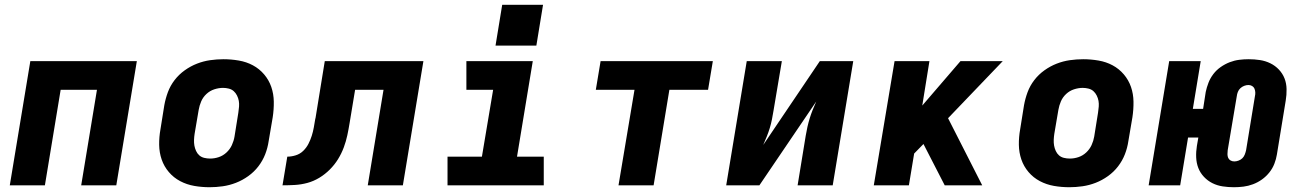

<svg xmlns="http://www.w3.org/2000/svg" viewBox="-20 -776 5440 804"><path d="M21 0 107 -520H553L467 0H320L386 -400H234L168 0Z M858 8Q825 8 793.5 2.5Q762 -3 734.5 -17.5Q707 -32 687 -55.5Q667 -79 657 -108Q647 -137 646.5 -169.5Q646 -202 652 -235L668 -335Q673 -363 683 -390Q693 -417 711 -440.5Q729 -464 753.5 -481.5Q778 -499 805 -509.5Q832 -520 860 -524Q888 -528 916 -528Q948 -528 980 -522.5Q1012 -517 1039 -502.5Q1066 -488 1086 -464.5Q1106 -441 1116 -412Q1126 -383 1126.5 -350.5Q1127 -318 1122 -285L1105 -185Q1101 -157 1090.5 -130Q1080 -103 1062 -79.5Q1044 -56 1019.5 -38.5Q995 -21 968 -10.5Q941 0 913 4Q885 8 858 8ZM860 -112Q878 -112 896 -118Q914 -124 928.5 -137.5Q943 -151 951 -168.5Q959 -186 962 -204L978 -304Q980 -317 981 -329.5Q982 -342 980 -353.5Q978 -365 972.5 -376Q967 -387 958.5 -394.5Q950 -402 938 -405Q926 -408 914 -408Q896 -408 877.5 -402Q859 -396 844.5 -382.5Q830 -369 822.5 -351.5Q815 -334 812 -316L795 -216Q793 -203 792.5 -190.5Q792 -178 794 -166.5Q796 -155 801 -144Q806 -133 814.5 -125.5Q823 -118 835 -115Q847 -112 860 -112Z M1163 0 1183 -120Q1200 -120 1218 -125.5Q1236 -131 1249.5 -144Q1263 -157 1271.5 -173.5Q1280 -190 1285.5 -207.5Q1291 -225 1294 -242Q1297 -259 1300 -277V-278Q1300 -278 1300 -278.5Q1300 -279 1301 -280L1340 -520H1753L1667 0H1520L1586 -400H1467L1444 -261Q1440 -236 1434.5 -210Q1429 -184 1419.5 -158.5Q1410 -133 1395.5 -109.5Q1381 -86 1361 -66Q1341 -46 1317 -31.5Q1293 -17 1267 -10Q1241 -3 1215 -1.5Q1189 0 1163 0Z M1854 0V-120H1998L2045 -400H1933V-520H2211L2145 -120H2257V0ZM2055 -585 2083 -756H2254L2226 -585Z M2570 0 2637 -400H2475L2495 -520H2965L2945 -400H2783L2717 0Z M3021 0 3107 -520H3254L3219 -312Q3216 -294 3212.5 -276Q3209 -258 3203.5 -240Q3198 -222 3191 -204.5Q3184 -187 3176 -169L3413 -520H3553L3467 0H3320L3354 -208Q3357 -226 3361 -244Q3365 -262 3370.5 -280Q3376 -298 3383 -315.5Q3390 -333 3398 -351L3160 0Z M3639 0 3726 -520H3872L3842 -334L4002 -520H4179L3950 -281L4093 0H3936L3847 -173L3808 -133L3786 0Z M4458 8Q4425 8 4393.5 2.5Q4362 -3 4334.5 -17.5Q4307 -32 4287 -55.5Q4267 -79 4257 -108Q4247 -137 4246.5 -169.5Q4246 -202 4252 -235L4268 -335Q4273 -363 4283 -390Q4293 -417 4311 -440.5Q4329 -464 4353.5 -481.5Q4378 -499 4405 -509.5Q4432 -520 4460 -524Q4488 -528 4516 -528Q4548 -528 4580 -522.5Q4612 -517 4639 -502.5Q4666 -488 4686 -464.5Q4706 -441 4716 -412Q4726 -383 4726.5 -350.5Q4727 -318 4722 -285L4705 -185Q4701 -157 4690.5 -130Q4680 -103 4662 -79.5Q4644 -56 4619.5 -38.5Q4595 -21 4568 -10.5Q4541 0 4513 4Q4485 8 4458 8ZM4460 -112Q4478 -112 4496 -118Q4514 -124 4528.5 -137.5Q4543 -151 4551 -168.5Q4559 -186 4562 -204L4578 -304Q4580 -317 4581 -329.5Q4582 -342 4580 -353.5Q4578 -365 4572.5 -376Q4567 -387 4558.5 -394.5Q4550 -402 4538 -405Q4526 -408 4514 -408Q4496 -408 4477.5 -402Q4459 -396 4444.5 -382.5Q4430 -369 4422.5 -351.5Q4415 -334 4412 -316L4395 -216Q4393 -203 4392.5 -190.5Q4392 -178 4394 -166.5Q4396 -155 4401 -144Q4406 -133 4414.5 -125.5Q4423 -118 4435 -115Q4447 -112 4460 -112Z M5147 8Q5123 8 5100 4.5Q5077 1 5057 -9Q5037 -19 5021.5 -35.5Q5006 -52 4998 -72.5Q4990 -93 4989 -117Q4988 -141 4992 -165L4998 -200H4955L4922 0H4790L4876 -520H5008L4975 -320H5018L5029 -391Q5033 -410 5040.5 -429.5Q5048 -449 5061 -466Q5074 -483 5092 -495.5Q5110 -508 5129.5 -515.5Q5149 -523 5169 -525.5Q5189 -528 5209 -528Q5209 -528 5209 -528Q5209 -528 5209 -528Q5233 -528 5256 -524.5Q5279 -521 5299.5 -511Q5320 -501 5335.5 -484.5Q5351 -468 5359 -447.5Q5367 -427 5367.5 -403Q5368 -379 5364 -355L5327 -129Q5324 -110 5316.5 -90.5Q5309 -71 5295.5 -54Q5282 -37 5264.5 -24.5Q5247 -12 5227 -4.5Q5207 3 5187 5.5Q5167 8 5147 8Q5147 8 5147 8Q5147 8 5147 8ZM5149 -100Q5157 -100 5166.5 -103.5Q5176 -107 5182.5 -113.5Q5189 -120 5192.5 -129Q5196 -138 5198 -147L5235 -373Q5237 -381 5236.5 -389.5Q5236 -398 5233 -405Q5230 -412 5223 -416Q5216 -420 5208 -420Q5199 -420 5190 -416.5Q5181 -413 5174 -406.5Q5167 -400 5163.5 -391Q5160 -382 5159 -373L5121 -147Q5120 -139 5120 -130.5Q5120 -122 5123 -115Q5126 -108 5133 -104Q5140 -100 5149 -100Z"/></svg>

Font: Iosevka SS04 Hv Ex Obl
Style: Regular
Weight: 900
Width: 7
Italic angle: -9°
Monospace: yes
Designer: Belleve Invis
Foundry: Belleve Invis
Version: Version 19.0.0; ttfautohint (v1.8.4)